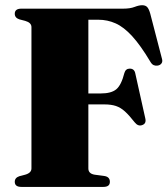

<svg xmlns="http://www.w3.org/2000/svg" viewBox="-20 -734 658 754"><path d="M464 -700Q491 -700 508.5 -706.8Q526 -713.5 538 -713.5Q551.5 -713.5 558.2 -706Q565 -698.5 570 -680.5L616.5 -501.5Q619 -491.5 614 -484.8Q609 -478 599.5 -476.5Q591.5 -475 584 -478Q576.5 -481 570.5 -491.5Q532 -556 499 -592Q466 -628 434 -642.2Q402 -656.5 366.5 -656.5H327V-367H376Q417 -367 436.8 -383.5Q456.5 -400 468.5 -447.5Q473.5 -464.5 489.5 -464.5Q507 -464.5 511 -447L550.5 -269.5Q555.5 -249 539 -243Q522.5 -236.5 509 -253.5Q487.5 -281 470.8 -296.2Q454 -311.5 435.2 -317.8Q416.5 -324 389.5 -324H327V-72.5Q327 -52 351.5 -48L392 -42.5Q411.5 -38.5 411.5 -20Q411.5 0 386 0H64Q38 0 38 -20Q38 -36 56 -42L79 -48Q103.5 -55 103.5 -72.5V-627.5Q103.5 -645 79 -652L56 -658Q38 -664 38 -680Q38 -700 64 -700Z"/></svg>

Font: Fraunces 72pt Black
Style: Regular
Weight: 900
Version: Version 1.000;[0bf87f6ff]